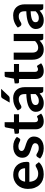

<svg xmlns="http://www.w3.org/2000/svg" viewBox="1256 -2026 779 3330"><g transform="rotate(-90 1645.0 -361.5)"><path d="M391.5 -315.5Q391.5 -339.5 384.8 -360.8Q378 -382 364.5 -398Q351 -414 330.2 -423.2Q309.5 -432.5 282 -432.5Q228.5 -432.5 197.8 -402Q167 -371.5 158.5 -315.5ZM156 -241Q159 -201.5 170 -172.8Q181 -144 199 -125.2Q217 -106.5 241.8 -97.2Q266.5 -88 296.5 -88Q326.5 -88 348.2 -95Q370 -102 386.2 -110.5Q402.5 -119 414.8 -126Q427 -133 438.5 -133Q454 -133 461.5 -121.5L497 -76.5Q476.5 -52.5 451 -36.2Q425.5 -20 397.8 -10.2Q370 -0.5 341.2 3.5Q312.5 7.5 285.5 7.5Q232 7.5 186 -10.2Q140 -28 106 -62.8Q72 -97.5 52.5 -148.8Q33 -200 33 -267.5Q33 -320 50 -366.2Q67 -412.5 98.8 -446.8Q130.5 -481 176.2 -501Q222 -521 279.5 -521Q328 -521 369 -505.5Q410 -490 439.5 -460.2Q469 -430.5 485.8 -387.2Q502.5 -344 502.5 -288.5Q502.5 -260.5 496.5 -250.8Q490.5 -241 473.5 -241Z M908 -413Q903 -405 897.5 -401.8Q892 -398.5 883.5 -398.5Q874.5 -398.5 864.2 -403.5Q854 -408.5 840.5 -414.8Q827 -421 809.8 -426Q792.5 -431 769 -431Q732.5 -431 711.8 -415.5Q691 -400 691 -375Q691 -358.5 701.8 -347.2Q712.5 -336 730.2 -327.5Q748 -319 770.5 -312.2Q793 -305.5 816.2 -297.5Q839.5 -289.5 862 -279.2Q884.5 -269 902.2 -253.2Q920 -237.5 930.8 -215.5Q941.5 -193.5 941.5 -162.5Q941.5 -125.5 928.2 -94.2Q915 -63 889 -40.2Q863 -17.5 824.8 -4.8Q786.5 8 736.5 8Q710 8 684.8 3.2Q659.5 -1.5 636.2 -10Q613 -18.5 593.2 -30Q573.5 -41.5 558.5 -55L587 -102Q592.5 -110.5 600 -115Q607.5 -119.5 619 -119.5Q630.5 -119.5 640.8 -113Q651 -106.5 664.5 -99Q678 -91.5 696.2 -85Q714.5 -78.5 742.5 -78.5Q764.5 -78.5 780.2 -83.8Q796 -89 806.2 -97.5Q816.5 -106 821.2 -117.2Q826 -128.5 826 -140.5Q826 -158.5 815.2 -170Q804.5 -181.5 786.8 -190Q769 -198.5 746.2 -205.2Q723.5 -212 699.8 -220Q676 -228 653.2 -238.8Q630.5 -249.5 612.8 -266Q595 -282.5 584.2 -306.5Q573.5 -330.5 573.5 -364.5Q573.5 -396 586 -424.5Q598.5 -453 622.8 -474.2Q647 -495.5 683.2 -508.2Q719.5 -521 767 -521Q820 -521 863.5 -503.5Q907 -486 936 -457.5Z M1205.5 8Q1138.5 8 1102.8 -29.8Q1067 -67.5 1067 -134V-420.5H1014.5Q1004.5 -420.5 997.5 -427Q990.5 -433.5 990.5 -446.5V-495.5L1073 -509L1099 -649Q1101.5 -659 1108.5 -664.5Q1115.5 -670 1126.5 -670H1190.5V-508.5H1327.5V-420.5H1190.5V-142.5Q1190.5 -118.5 1202.2 -105Q1214 -91.5 1234.5 -91.5Q1246 -91.5 1253.8 -94.2Q1261.5 -97 1267.2 -100Q1273 -103 1277.5 -105.8Q1282 -108.5 1286.5 -108.5Q1292 -108.5 1295.5 -105.8Q1299 -103 1303 -97.5L1340 -37.5Q1313 -15 1278 -3.5Q1243 8 1205.5 8Z M1677.5 -219Q1624 -216.5 1587.5 -209.8Q1551 -203 1529 -192.5Q1507 -182 1497.5 -168Q1488 -154 1488 -137.5Q1488 -105 1507.2 -91Q1526.5 -77 1557.5 -77Q1595.5 -77 1623.2 -90.8Q1651 -104.5 1677.5 -132.5ZM1394.5 -441.5Q1483 -522.5 1607.5 -522.5Q1652.5 -522.5 1688 -507.8Q1723.5 -493 1748 -466.8Q1772.5 -440.5 1785.2 -404Q1798 -367.5 1798 -324V0H1742Q1724.5 0 1715 -5.2Q1705.5 -10.5 1700 -26.5L1689 -63.5Q1669.5 -46 1651 -32.8Q1632.5 -19.5 1612.5 -10.5Q1592.5 -1.5 1569.8 3.2Q1547 8 1519.5 8Q1487 8 1459.5 -0.8Q1432 -9.5 1412 -27Q1392 -44.5 1381 -70.5Q1370 -96.5 1370 -131Q1370 -150.5 1376.5 -169.8Q1383 -189 1397.8 -206.5Q1412.5 -224 1436 -239.5Q1459.5 -255 1493.8 -266.5Q1528 -278 1573.5 -285.2Q1619 -292.5 1677.5 -294V-324Q1677.5 -375.5 1655.5 -400.2Q1633.5 -425 1592 -425Q1562 -425 1542.2 -418Q1522.5 -411 1507.5 -402.2Q1492.5 -393.5 1480.2 -386.5Q1468 -379.5 1453 -379.5Q1440 -379.5 1431 -386.2Q1422 -393 1416.5 -402ZM1769 -731 1645.5 -600.5Q1636 -590.5 1627.2 -586.8Q1618.5 -583 1604.5 -583H1530.5L1601.5 -704.5Q1609 -717.5 1619 -724.2Q1629 -731 1649 -731Z M2078 8Q2011 8 1975.2 -29.8Q1939.5 -67.5 1939.5 -134V-420.5H1887Q1877 -420.5 1870 -427Q1863 -433.5 1863 -446.5V-495.5L1945.5 -509L1971.5 -649Q1974 -659 1981 -664.5Q1988 -670 1999 -670H2063V-508.5H2200V-420.5H2063V-142.5Q2063 -118.5 2074.8 -105Q2086.5 -91.5 2107 -91.5Q2118.5 -91.5 2126.2 -94.2Q2134 -97 2139.8 -100Q2145.5 -103 2150 -105.8Q2154.5 -108.5 2159 -108.5Q2164.5 -108.5 2168 -105.8Q2171.5 -103 2175.5 -97.5L2212.5 -37.5Q2185.5 -15 2150.5 -3.5Q2115.5 8 2078 8Z M2721 -513V0H2645.5Q2621 0 2614.5 -22.5L2606 -63.5Q2574.5 -31.5 2536.5 -11.8Q2498.5 8 2447 8Q2405 8 2372.8 -6.2Q2340.5 -20.5 2318.5 -46.5Q2296.5 -72.5 2285.2 -108.2Q2274 -144 2274 -187V-513H2397.5V-187Q2397.5 -140 2419.2 -114.2Q2441 -88.5 2484.5 -88.5Q2516.5 -88.5 2544.5 -102.8Q2572.5 -117 2597.5 -142V-513Z M3114 -219Q3060.5 -216.5 3024 -209.8Q2987.5 -203 2965.5 -192.5Q2943.5 -182 2934 -168Q2924.5 -154 2924.5 -137.5Q2924.5 -105 2943.8 -91Q2963 -77 2994 -77Q3032 -77 3059.8 -90.8Q3087.5 -104.5 3114 -132.5ZM2831 -441.5Q2919.5 -522.5 3044 -522.5Q3089 -522.5 3124.5 -507.8Q3160 -493 3184.5 -466.8Q3209 -440.5 3221.8 -404Q3234.5 -367.5 3234.5 -324V0H3178.5Q3161 0 3151.5 -5.2Q3142 -10.5 3136.5 -26.5L3125.5 -63.5Q3106 -46 3087.5 -32.8Q3069 -19.5 3049 -10.5Q3029 -1.5 3006.2 3.2Q2983.5 8 2956 8Q2923.5 8 2896 -0.8Q2868.5 -9.5 2848.5 -27Q2828.5 -44.5 2817.5 -70.5Q2806.5 -96.5 2806.5 -131Q2806.5 -150.5 2813 -169.8Q2819.5 -189 2834.2 -206.5Q2849 -224 2872.5 -239.5Q2896 -255 2930.2 -266.5Q2964.5 -278 3010 -285.2Q3055.5 -292.5 3114 -294V-324Q3114 -375.5 3092 -400.2Q3070 -425 3028.5 -425Q2998.5 -425 2978.8 -418Q2959 -411 2944 -402.2Q2929 -393.5 2916.8 -386.5Q2904.5 -379.5 2889.5 -379.5Q2876.5 -379.5 2867.5 -386.2Q2858.5 -393 2853 -402Z"/></g></svg>

Font: Lato 2
Style: Bold
Weight: 700
Designer: Lukasz Dziedzic with Adam Twardoch and Botio Nikoltchev
Foundry: tyPoland Lukasz Dziedzic
Version: Version 2.015; 2015-08-06; http://www.latofonts.com/